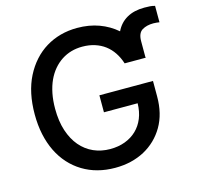

<svg xmlns="http://www.w3.org/2000/svg" viewBox="-109 -864 1018 989"><g transform="rotate(-15 400.0 -369.5)"><path d="M56.5 -363.3Q56.5 -480.1 98.7 -563.2Q120 -605.1 149.3 -637.6Q178.6 -670.1 214.7 -692.1Q250.7 -714.1 293 -725.7Q335.2 -737.2 382.1 -737.2Q445.7 -737.2 498.4 -717.9Q551.1 -698.5 592 -663Q612.2 -704.9 650.4 -726.7Q688.6 -748.6 744 -748.6Q758.9 -748.6 773.3 -747.7Q787.6 -746.8 800.1 -742.9V-655.5Q793 -656.6 784.6 -657.5Q776.3 -658.4 767.8 -658.4Q732.2 -658.4 708.1 -643.8Q683.6 -628.9 683.6 -585.6V-503.2Q683.9 -501.8 684.1 -500.4Q684.3 -498.9 684.7 -497.5H571.7V-498.6Q561.4 -530.5 544.2 -556.3Q527 -582 503.2 -600Q479.4 -617.9 449.2 -627.5Q419 -637.1 382.8 -637.1Q320.7 -637.1 272 -605.5Q247.5 -589.5 227.8 -566.2Q208.1 -543 194.2 -512.8Q180.4 -482.6 172.9 -445.3Q165.5 -408 165.5 -364Q165.5 -297.6 182.2 -246.6Q198.9 -195.7 228.5 -160.9Q258.2 -126.1 298.7 -108.1Q339.1 -90.2 387.1 -90.2Q430.8 -90.2 466.6 -103.7Q502.5 -117.2 528.2 -142Q554 -166.9 568.4 -202.2Q582.7 -237.6 583.5 -281.6H403.8V-372.2H689.6V-289.4Q689.6 -197.1 650.9 -130.7Q631.4 -97.3 604.4 -71.2Q577.4 -45.1 543.9 -27Q510.3 -8.9 470.9 0.5Q431.5 9.9 387.1 9.9Q288.7 9.9 214.1 -35.5Q176.8 -58.2 147.5 -90.7Q118.3 -123.2 98 -164.6Q77.8 -206 67.1 -255.9Q56.5 -305.8 56.5 -363.3Z"/></g></svg>

Font: Inter P Medium
Style: Regular
Weight: 500
Designer: Rasmus Andersson
Foundry: rsms
Version: Version 3.018;git-588b23468